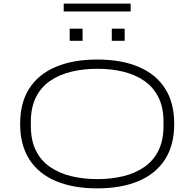

<svg xmlns="http://www.w3.org/2000/svg" viewBox="-20 -1026 1071 1058"><path d="M516 12Q384 12 288.5 -28Q193 -68 142 -147Q91 -226 91 -343Q91 -461 142 -539.5Q193 -618 288.5 -658Q384 -698 516 -698Q648 -698 743 -658Q838 -618 889 -539.5Q940 -461 940 -343Q940 -226 889 -147Q838 -68 743 -28Q648 12 516 12ZM517 -39Q593 -39 659 -55Q725 -71 775 -105.5Q825 -140 853 -196Q881 -252 881 -332V-354Q881 -434 853 -490Q825 -546 775 -580.5Q725 -615 659 -631Q593 -647 517 -647Q440 -647 373.5 -631Q307 -615 256.5 -580.5Q206 -546 178 -490Q150 -434 150 -354V-332Q150 -252 178 -196Q206 -140 256.5 -105.5Q307 -71 373.5 -55Q440 -39 517 -39ZM364 -801V-868H435V-801ZM596 -801V-868H667V-801ZM331 -963V-1006H700V-963Z"/></svg>

Font: Archivo Expanded Thin
Style: Regular
Weight: 250
Width: 7
Designer: Hector Gatti
Foundry: Omnibus-Type
Version: Version 2.001